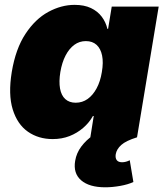

<svg xmlns="http://www.w3.org/2000/svg" viewBox="-20 -570 683 797"><path d="M198.7 7.3Q139.6 7.3 95.7 -23.4Q51.8 -54.2 32.7 -116.2Q13.7 -178.2 28.8 -271Q44.9 -367.7 85.7 -429.4Q126.5 -491.2 180.4 -520.5Q234.4 -549.8 289.6 -549.8Q329.6 -549.8 357.4 -536.6Q385.3 -523.4 402.3 -500.7Q419.4 -478 425.8 -450.2H428.7L443.8 -542.5H638.7L548.8 0H355L369.1 -88.4H365.7Q350.1 -60.5 325.2 -39.1Q300.3 -17.6 268.6 -5.1Q236.8 7.3 198.7 7.3ZM294.4 -143.6Q321.8 -143.6 343.8 -159.2Q365.7 -174.8 381.1 -203.4Q396.5 -231.9 402.8 -271Q409.7 -311 403.8 -339.6Q397.9 -368.2 380.9 -383.8Q363.8 -399.4 336.4 -399.4Q309.6 -399.4 288.3 -383.8Q267.1 -368.2 252.2 -339.6Q237.3 -311 230.5 -271Q224.1 -231.4 229.2 -202.6Q234.4 -173.8 251 -158.7Q267.6 -143.6 294.4 -143.6ZM417 207.5Q350.6 207.5 316.9 178.5Q283.2 149.4 292 97.7Q297.4 64.9 317.6 38.1Q337.9 11.2 365.7 -7.8L548.8 0Q502.9 14.2 483.4 31.7Q463.9 49.3 460.4 70.3Q458 85.9 464.6 94.7Q471.2 103.5 486.8 103.5Q494.6 103.5 502.9 101.3Q511.2 99.1 518.6 95.2L533.7 185.5Q511.7 195.8 478.8 201.7Q445.8 207.5 417 207.5Z"/></svg>

Font: Inter 16pt Black
Style: Italic
Weight: 900
Italic angle: -9.3988°
Version: Version 4.001;git-66647c0bb